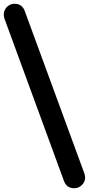

<svg xmlns="http://www.w3.org/2000/svg" viewBox="-24 -826 471 1017"><path d="M369 171Q329 171 315 133L-1 -729Q-4 -740 -4 -749Q-4 -772 12.5 -789Q29 -806 53 -806Q93 -806 107 -768L423 93Q427 107 427 113Q427 137 410 154Q393 171 369 171Z"/></svg>

Font: Jellee Roman
Style: Regular
Weight: 400
Designer: Alfredo Marco Pradil
Foundry: Alfredo Marco Pradil
Version: Version 1.016;PS 001.016;hotconv 1.0.88;makeotf.lib2.5.64775